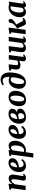

<svg xmlns="http://www.w3.org/2000/svg" viewBox="2604 -3476 1125 6374"><g transform="rotate(-90 3167.0 -288.5)"><path d="M247 -444Q264 -470.5 283.8 -492.5Q303.5 -514.5 326.8 -531Q350 -547.5 376.5 -556.5Q403 -565.5 432.5 -565.5Q488.5 -565.5 523.5 -533Q558.5 -500.5 558.5 -420Q558.5 -403.5 554.2 -372.8Q550 -342 544.5 -308Q539 -274 534.5 -247Q530.5 -222 525.5 -194.2Q520.5 -166.5 516.8 -141Q513 -115.5 512.5 -97Q512.5 -79 518 -73.5Q523.5 -68 530.5 -68Q539 -68 549 -73Q559 -78 575.5 -91L588.5 -58.5Q583.5 -51 565.8 -34.5Q548 -18 518.5 -4Q489 10 448 10Q410.5 10 391.2 -1.5Q372 -13 365.2 -30.8Q358.5 -48.5 358.5 -67.5Q358.5 -79.5 360.8 -96.2Q363 -113 367 -133.5Q371 -154 375 -175.5Q379 -197 382.5 -217Q386 -237.5 390 -261.2Q394 -285 397.5 -310Q401 -335 403.2 -359Q405.5 -383 405 -404Q404.5 -432 400.2 -447Q396 -462 386.5 -468Q377 -474 362 -474Q346 -474 329 -464Q312 -454 295.2 -436.8Q278.5 -419.5 263 -397.2Q247.5 -375 235.5 -350L187.5 0H43.5L106.5 -471.5L55 -499.5L62.5 -540L233 -565.5L257 -553.5Z M1070 -103.5Q1056.5 -82.5 1026.8 -55.5Q997 -28.5 952.2 -8.5Q907.5 11.5 848.5 11.5Q792 11.5 752.8 -7.5Q713.5 -26.5 689.2 -58.5Q665 -90.5 654 -130.5Q643 -170.5 643 -211.5Q642.5 -288 665.8 -353Q689 -418 730.5 -466.2Q772 -514.5 828 -541.5Q884 -568.5 949 -568.5Q1002 -568.5 1035.5 -552.5Q1069 -536.5 1085.2 -508.8Q1101.5 -481 1102 -446.5Q1103.5 -398.5 1083.8 -362.5Q1064 -326.5 1030.8 -300.8Q997.5 -275 957 -258.5Q916.5 -242 875.2 -234Q834 -226 799 -225Q798.5 -189 804.2 -160.2Q810 -131.5 822 -111.2Q834 -91 852.2 -80.2Q870.5 -69.5 894 -69.5Q930.5 -69.5 958 -81.8Q985.5 -94 1006 -112.5Q1026.5 -131 1041.5 -149.5ZM916.5 -505Q886.5 -505 865.2 -483.5Q844 -462 830.2 -427.8Q816.5 -393.5 809 -354.5Q801.5 -315.5 799.5 -280Q818.5 -281 841 -288Q863.5 -295 885.2 -308Q907 -321 925 -339.5Q943 -358 953.2 -382.2Q963.5 -406.5 962 -435.5Q961 -470 949.5 -487.5Q938 -505 916.5 -505Z M1124.5 254 1223.5 -473 1170.5 -500 1178 -540 1354 -565.5 1377.5 -553.5 1371.5 -504Q1387 -520 1407.8 -534Q1428.5 -548 1454.8 -556.8Q1481 -565.5 1512.5 -565.5Q1568 -565.5 1605.5 -540.5Q1643 -515.5 1662 -468.5Q1681 -421.5 1681 -354.5Q1681 -296 1666.2 -242Q1651.5 -188 1623.8 -142Q1596 -96 1556 -61.8Q1516 -27.5 1465.2 -8.8Q1414.5 10 1355 10Q1342 10 1328.2 8.2Q1314.5 6.5 1301 4L1266 254ZM1310.5 -63.5Q1322 -58 1336 -55.5Q1350 -53 1367.5 -53Q1402 -53 1428.2 -70.2Q1454.5 -87.5 1473.2 -117.2Q1492 -147 1504 -186Q1516 -225 1521.5 -268.5Q1527 -312 1527 -355Q1527 -391.5 1519 -421.2Q1511 -451 1494.8 -468.2Q1478.5 -485.5 1453 -485.5Q1433 -485.5 1416.2 -477Q1399.5 -468.5 1385.8 -455.2Q1372 -442 1362 -427Z M2173.5 -103.5Q2160 -82.5 2130.2 -55.5Q2100.5 -28.5 2055.8 -8.5Q2011 11.5 1952 11.5Q1895.5 11.5 1856.2 -7.5Q1817 -26.5 1792.8 -58.5Q1768.5 -90.5 1757.5 -130.5Q1746.5 -170.5 1746.5 -211.5Q1746 -288 1769.2 -353Q1792.5 -418 1834 -466.2Q1875.5 -514.5 1931.5 -541.5Q1987.5 -568.5 2052.5 -568.5Q2105.5 -568.5 2139 -552.5Q2172.5 -536.5 2188.8 -508.8Q2205 -481 2205.5 -446.5Q2207 -398.5 2187.2 -362.5Q2167.5 -326.5 2134.2 -300.8Q2101 -275 2060.5 -258.5Q2020 -242 1978.8 -234Q1937.5 -226 1902.5 -225Q1902 -189 1907.8 -160.2Q1913.5 -131.5 1925.5 -111.2Q1937.5 -91 1955.8 -80.2Q1974 -69.5 1997.5 -69.5Q2034 -69.5 2061.5 -81.8Q2089 -94 2109.5 -112.5Q2130 -131 2145 -149.5ZM2020 -505Q1990 -505 1968.8 -483.5Q1947.5 -462 1933.8 -427.8Q1920 -393.5 1912.5 -354.5Q1905 -315.5 1903 -280Q1922 -281 1944.5 -288Q1967 -295 1988.8 -308Q2010.5 -321 2028.5 -339.5Q2046.5 -358 2056.8 -382.2Q2067 -406.5 2065.5 -435.5Q2064.5 -470 2053 -487.5Q2041.5 -505 2020 -505Z M2457.5 11Q2401 11 2361.2 -7Q2321.5 -25 2296.5 -56.8Q2271.5 -88.5 2260 -128.8Q2248.5 -169 2248.5 -213Q2248.5 -300.5 2276.5 -367Q2304.5 -433.5 2351.2 -478.2Q2398 -523 2455.5 -545.8Q2513 -568.5 2571.5 -568.5Q2631.5 -568.5 2669.8 -552.5Q2708 -536.5 2726 -511.2Q2744 -486 2744 -458.5Q2744 -427 2734.2 -394.5Q2724.5 -362 2698.5 -334.5Q2672.5 -307 2623 -290.5Q2664 -290.5 2692 -277.8Q2720 -265 2734.8 -242.2Q2749.5 -219.5 2749.5 -188Q2749.5 -153 2730.5 -118Q2711.5 -83 2674.5 -53.5Q2637.5 -24 2583 -6.5Q2528.5 11 2457.5 11ZM2488 -45Q2515.5 -45 2540.5 -60.8Q2565.5 -76.5 2581.2 -104.5Q2597 -132.5 2597 -169Q2597 -200 2586.2 -217.2Q2575.5 -234.5 2557.8 -241.2Q2540 -248 2519.5 -248.5Q2512 -247 2503 -245Q2494 -243 2484.2 -241Q2474.5 -239 2464 -237Q2449 -234 2434 -231Q2419 -228 2402.5 -225.5Q2402 -217.5 2402 -209Q2402 -200.5 2402 -192Q2402 -152.5 2411.2 -119Q2420.5 -85.5 2439.8 -65.2Q2459 -45 2488 -45ZM2402.5 -280Q2415 -281 2426.2 -283.2Q2437.5 -285.5 2448.8 -288.2Q2460 -291 2471 -295Q2511.5 -309 2539 -329.8Q2566.5 -350.5 2580.5 -378.2Q2594.5 -406 2594.5 -440Q2594.5 -474.5 2581.5 -489.8Q2568.5 -505 2540.5 -505Q2507 -505 2482 -484.2Q2457 -463.5 2440.5 -429.8Q2424 -396 2414.8 -356.5Q2405.5 -317 2402.5 -280Z M3127.5 -566.5Q3195.5 -566.5 3242.8 -540.8Q3290 -515 3314.8 -464.8Q3339.5 -414.5 3340 -342Q3340.5 -270 3320.2 -205.8Q3300 -141.5 3261 -92.2Q3222 -43 3165.8 -14.8Q3109.5 13.5 3038 13.5Q2972 13.5 2925.2 -12.5Q2878.5 -38.5 2853.8 -89Q2829 -139.5 2828.5 -211.5Q2828 -284 2848.2 -348.2Q2868.5 -412.5 2907.2 -461.5Q2946 -510.5 3001.8 -538.5Q3057.5 -566.5 3127.5 -566.5ZM3108 -507Q3081.5 -507 3061.8 -488.8Q3042 -470.5 3028 -439.5Q3014 -408.5 3005 -370.5Q2996 -332.5 2991.8 -292.2Q2987.5 -252 2988 -216Q2988.5 -151 2998 -113.8Q3007.5 -76.5 3023.8 -61Q3040 -45.5 3061.5 -45.5Q3087.5 -45.5 3107.2 -63.8Q3127 -82 3141 -112.8Q3155 -143.5 3163.8 -181.8Q3172.5 -220 3176.8 -260.2Q3181 -300.5 3180.5 -337.5Q3180 -403.5 3170.8 -440.2Q3161.5 -477 3145.5 -492Q3129.5 -507 3108 -507Z M3614 8.5Q3551 8.5 3505 -18.8Q3459 -46 3433.8 -96.5Q3408.5 -147 3408.5 -216Q3408.5 -278.5 3426.2 -340Q3444 -401.5 3479 -451.5Q3514 -501.5 3565.5 -531.5Q3617 -561.5 3685 -561.5Q3723.5 -561.5 3755.5 -552Q3787.5 -542.5 3800.5 -529.5Q3804.5 -595.5 3796 -640.8Q3787.5 -686 3770.2 -713.2Q3753 -740.5 3729.2 -752.5Q3705.5 -764.5 3678 -764.5Q3645 -764.5 3616.2 -754.5Q3587.5 -744.5 3552 -722.5L3523 -771.5Q3551.5 -789.5 3582.5 -802.8Q3613.5 -816 3645.5 -823.5Q3677.5 -831 3707.5 -831Q3772 -831 3818.2 -806.5Q3864.5 -782 3894.2 -738.8Q3924 -695.5 3937.8 -637.5Q3951.5 -579.5 3949.5 -513Q3947.5 -440 3935.5 -366Q3923.5 -292 3899.8 -224.8Q3876 -157.5 3837.5 -105Q3799 -52.5 3743.8 -22Q3688.5 8.5 3614 8.5ZM3639 -48Q3669.5 -48 3693.2 -78.2Q3717 -108.5 3735 -157Q3753 -205.5 3765 -261.5Q3777 -317.5 3783 -370Q3789 -422.5 3789 -459.5Q3777.5 -475 3765 -483.2Q3752.5 -491.5 3739.2 -494.2Q3726 -497 3711.5 -497Q3683 -497 3659.8 -481.5Q3636.5 -466 3618.8 -438.5Q3601 -411 3589 -375.5Q3577 -340 3570.8 -299.8Q3564.5 -259.5 3564.5 -218Q3564.5 -154.5 3573 -117.2Q3581.5 -80 3598.2 -64Q3615 -48 3639 -48Z M4219.5 -553 4193 -339Q4192.5 -334 4191.8 -328.2Q4191 -322.5 4190.5 -317.2Q4190 -312 4190 -306.5Q4190 -277.5 4207.2 -264.2Q4224.5 -251 4256 -251Q4283 -251 4305.5 -258.8Q4328 -266.5 4345 -276.5L4382 -559.5H4528.5L4468 -104.5Q4465.5 -86.5 4470.8 -77.2Q4476 -68 4486.5 -68Q4493.5 -68 4504.5 -72.8Q4515.5 -77.5 4531.5 -91L4545.5 -58.5Q4537 -45.5 4517.8 -29.2Q4498.5 -13 4471.8 -1.5Q4445 10 4413 10Q4379 10 4357.2 -2.5Q4335.5 -15 4326.2 -35Q4317 -55 4320 -78L4337.5 -216.5Q4315 -205 4290.5 -195Q4266 -185 4240.2 -179.2Q4214.5 -173.5 4188.5 -173.5Q4112 -173.5 4079.5 -209.2Q4047 -245 4047 -310.5Q4047 -323 4048 -337Q4049 -351 4051 -365.8Q4053 -380.5 4055 -394.5L4066 -471L4006.5 -507L4014 -548L4195 -565Z M4759.5 10Q4728.5 10 4697 -1.8Q4665.5 -13.5 4644.2 -41Q4623 -68.5 4622.5 -115Q4622.5 -132.5 4624 -153.5Q4625.5 -174.5 4628.5 -197.8Q4631.5 -221 4635 -244.8Q4638.5 -268.5 4642 -291L4669 -472L4609.5 -507L4617 -547.5L4798.5 -565L4822 -553L4789 -288.5Q4786.5 -267 4783.2 -245Q4780 -223 4777.2 -203Q4774.5 -183 4772.8 -166Q4771 -149 4771 -137Q4771 -112 4776.5 -96.8Q4782 -81.5 4793 -74.8Q4804 -68 4821.5 -68Q4842 -68 4861.8 -77Q4881.5 -86 4898.2 -100.8Q4915 -115.5 4928 -131.5L4986.5 -561H5132L5068.5 -105Q5066 -85.5 5071.8 -76.8Q5077.5 -68 5087.5 -68Q5096.5 -68 5105.8 -73Q5115 -78 5133 -92L5146.5 -60Q5141.5 -51.5 5124 -34.8Q5106.5 -18 5078.5 -4Q5050.5 10 5014 10Q4975.5 10 4955.8 -4.8Q4936 -19.5 4932 -44.5Q4932 -47.5 4931.8 -51.5Q4931.5 -55.5 4931.5 -60.2Q4931.5 -65 4932.2 -69.8Q4933 -74.5 4933.5 -79L4931.5 -80Q4919 -64 4902.5 -48Q4886 -32 4865 -18.8Q4844 -5.5 4817.8 2.2Q4791.5 10 4759.5 10Z M5219.5 0 5282.5 -471.5 5230.5 -499.5 5239 -540 5412.5 -566.5 5438.5 -552 5363 0ZM5604 9.5Q5572 9.5 5553.5 -1Q5535 -11.5 5525.8 -25.2Q5516.5 -39 5511.5 -50L5410.5 -282Q5439 -298.5 5463.5 -316.8Q5488 -335 5509.5 -355.5Q5531 -376 5549.5 -398Q5576 -428.5 5583.2 -450.8Q5590.5 -473 5592 -493.5Q5594.5 -519.5 5606 -535.2Q5617.5 -551 5633.5 -558Q5649.5 -565 5664 -565Q5697 -565 5711.5 -547.5Q5726 -530 5726.5 -506Q5727 -481 5718.5 -462.2Q5710 -443.5 5698.5 -429Q5681.5 -407 5657 -387.2Q5632.5 -367.5 5605.2 -350.8Q5578 -334 5551.2 -321Q5524.5 -308 5502.5 -298.5L5523.5 -346.5L5639 -126.5Q5650.5 -105 5664.5 -93.2Q5678.5 -81.5 5691 -81.5Q5700.5 -81.5 5716 -86.8Q5731.5 -92 5745.5 -103.5L5761.5 -71Q5752.5 -59 5730.2 -39.8Q5708 -20.5 5675.8 -5.5Q5643.5 9.5 5604 9.5Z M6236 -105.5Q6233.5 -85 6239 -76.5Q6244.5 -68 6255 -68Q6262.5 -68 6273 -73Q6283.5 -78 6299.5 -91L6313.5 -59Q6308 -50.5 6289.5 -33.8Q6271 -17 6242.8 -3.5Q6214.5 10 6178.5 10Q6147 10 6126.5 -5.2Q6106 -20.5 6104 -50.5L6105.5 -63.5Q6090 -45 6068 -28.2Q6046 -11.5 6017.8 -0.8Q5989.5 10 5954 10Q5895.5 10 5857.8 -17.5Q5820 -45 5802 -91.2Q5784 -137.5 5784 -193.5Q5784 -249 5798.2 -303Q5812.5 -357 5840.2 -404.5Q5868 -452 5908.2 -488.2Q5948.5 -524.5 6000.8 -545Q6053 -565.5 6116 -565.5Q6144 -565.5 6175.2 -559Q6206.5 -552.5 6227.5 -544.5L6300 -565ZM6145 -495.5Q6136 -499 6125.8 -500.8Q6115.5 -502.5 6104.5 -502.5Q6069 -502.5 6041.5 -484.2Q6014 -466 5994.5 -434.5Q5975 -403 5962.5 -363.5Q5950 -324 5944.2 -281.2Q5938.5 -238.5 5938.5 -198Q5938.5 -157 5947.8 -128Q5957 -99 5973.8 -84Q5990.5 -69 6013 -69Q6025 -69 6036.2 -73Q6047.5 -77 6057.5 -83.8Q6067.5 -90.5 6076.2 -99Q6085 -107.5 6093 -116.5Z"/></g></svg>

Font: Merriweather 24pt ExtraBold
Style: Italic
Weight: 800
Italic angle: -7.8°
Version: Version 2.101